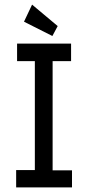

<svg xmlns="http://www.w3.org/2000/svg" viewBox="-20 -812 390 832"><path d="M50 0V-75H131V-547H54V-623H288V-547H208V-74H292V0ZM207 -656 84 -718 119 -792 230 -699Z"/></svg>

Font: Inconsolata ExtraCondensed SemiBold
Style: Regular
Weight: 600
Width: 2
Monospace: yes
Designer: Raph Levien, Cyreal, Brenton Simpson
Foundry: Raph Levien, Cyreal, Google
Version: Version 3.001; ttfautohint (v1.8.2.53-6de2)